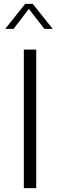

<svg xmlns="http://www.w3.org/2000/svg" viewBox="-20 -971 299 991"><path d="M103 0V-715H167V0ZM209 -822 129 -925 50 -822H7L110 -951H149L252 -822Z"/></svg>

Font: Afta sans
Style: Regular
Weight: 400
Designer: par.qink
Foundry: Oriol Esparraguera Font
Version: Version 1.000